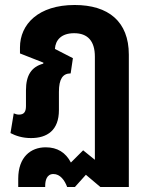

<svg xmlns="http://www.w3.org/2000/svg" viewBox="-20 -549 599 769"><path d="M53 200H161V196C161 174 167 148 194 148C221 148 239 173 249 200H280L324 151L382 200H496V-330C496 -463 414 -529 279 -529C134 -529 60 -452 60 -359V-335L154 -298L153 -294C106 -281 84 -248 84 -187V-124C84 -101 76 -90 56 -90C49 -90 42 -92 35 -95L22 -16C43 -5 70 4 104 4C169 4 216 -27 216 -108V-181C216 -232 231 -255 263 -255L272 -316L200 -353C202 -388 225 -416 277 -416C331 -416 360 -385 360 -322V91L313 53L264 102C243 62 210 41 163 41C103 41 53 80 53 167Z"/></svg>

Font: Noto Sans Thai UI Cond
Style: Bold
Weight: 700
Width: 3
Designer: Monotype Design Team
Foundry: Monotype Imaging Inc.
Version: Version 2.000